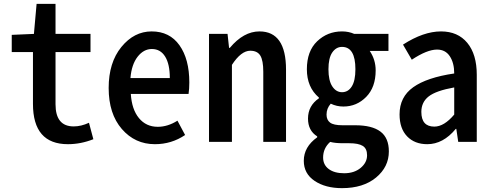

<svg xmlns="http://www.w3.org/2000/svg" viewBox="-20 -725 2513 981"><path d="M327.1 11.7Q148.4 11.7 148.4 -194.3V-459H40V-546.9L153.3 -551.8L167 -705.1H263.7V-551.8H442.4V-459H263.7V-192.4Q263.7 -79.1 356.4 -79.1Q394.5 -79.1 434.6 -97.7L457 -13.7Q392.6 11.7 327.1 11.7Z M771.5 11.7Q669.9 11.7 602.5 -65.9Q535.2 -143.6 535.2 -275.4Q535.2 -405.3 600.1 -484.9Q665 -564.5 754.9 -564.5Q846.7 -564.5 897 -493.7Q947.3 -422.9 947.3 -303.7Q947.3 -270.5 943.4 -245.1H648.4Q653.3 -166 689.9 -121.6Q726.6 -77.1 786.1 -77.1Q836.9 -77.1 886.7 -108.4L925.8 -35.2Q856.4 11.7 771.5 11.7ZM646.5 -326.2H847.7Q847.7 -397.5 823.7 -436Q799.8 -474.6 755.9 -474.6Q713.9 -474.6 683.1 -435.1Q652.3 -395.5 646.5 -326.2Z M1047.9 0V-551.8H1142.6L1150.4 -480.5H1154.3Q1224.6 -564.5 1305.7 -564.5Q1441.4 -564.5 1441.4 -369.1V0H1325.2V-358.4Q1325.2 -416 1310.1 -440.9Q1294.9 -465.8 1258.8 -465.8Q1211.9 -465.8 1165 -393.6V0Z M1727.5 236.3Q1642.6 236.3 1587.4 199.2Q1532.2 162.1 1532.2 96.7Q1532.2 25.4 1600.6 -23.4V-28.3Q1553.7 -57.6 1553.7 -119.1Q1553.7 -184.6 1609.4 -222.7V-226.6Q1547.9 -279.3 1547.9 -371.1Q1547.9 -463.9 1600.6 -514.2Q1653.3 -564.5 1727.5 -564.5Q1761.7 -564.5 1790 -551.8H1964.8V-464.8H1869.1Q1899.4 -419.9 1899.4 -365.2Q1899.4 -279.3 1851.1 -230Q1802.7 -180.7 1734.4 -180.7Q1700.2 -180.7 1669.9 -195.3Q1648.4 -170.9 1648.4 -139.6Q1648.4 -112.3 1666.5 -98.6Q1684.6 -85 1729.5 -85H1794.9Q1880.9 -85 1923.8 -52.7Q1966.8 -20.5 1966.8 48.8Q1966.8 127.9 1901.4 182.1Q1835.9 236.3 1727.5 236.3ZM1727.5 -253.9Q1758.8 -253.9 1777.3 -283.2Q1795.9 -312.5 1795.9 -371.1Q1795.9 -485.4 1727.5 -485.4Q1697.3 -485.4 1677.7 -457Q1658.2 -428.7 1658.2 -371.1Q1658.2 -313.5 1677.7 -283.7Q1697.3 -253.9 1727.5 -253.9ZM1738.3 160.2Q1790 160.2 1822.8 132.8Q1855.5 105.5 1855.5 68.4Q1855.5 34.2 1833.5 20.5Q1811.5 6.8 1764.6 6.8H1731.4Q1692.4 6.8 1667 0Q1630.9 32.2 1630.9 80.1Q1630.9 117.2 1659.7 138.7Q1688.5 160.2 1738.3 160.2Z M2163.1 11.7Q2098.6 11.7 2060.1 -28.3Q2021.5 -68.4 2021.5 -140.6Q2021.5 -229.5 2091.3 -279.3Q2161.1 -329.1 2300.8 -349.6Q2300.8 -403.3 2278.3 -437.5Q2255.9 -471.7 2212.9 -471.7Q2162.1 -471.7 2084 -419.9L2039.1 -497.1Q2143.6 -564.5 2233.4 -564.5Q2319.3 -564.5 2367.7 -505.9Q2416 -447.3 2416 -342.8V0H2321.3L2311.5 -66.4H2308.6Q2244.1 11.7 2163.1 11.7ZM2199.2 -78.1Q2249 -78.1 2300.8 -139.6V-278.3Q2208 -261.7 2170.4 -232.4Q2132.8 -203.1 2132.8 -153.3Q2132.8 -78.1 2199.2 -78.1Z"/></svg>

Font: GenEi Gothic M SemiBold
Style: Regular
Weight: 500
Designer: o_tamon (Modified); [Source Han Sans]
Ryoko NISHIZUKA  (kana & ideographs); Paul D. Hunt (Latin, Greek & Cyrillic); Wenl
Version: Version 1.1a;Original Version 1.004